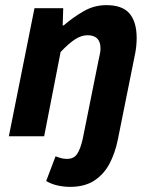

<svg xmlns="http://www.w3.org/2000/svg" viewBox="-20 -528 592 744"><path d="M251.5 196.1Q227.8 196.1 203.9 190.9Q180 185.8 158.9 173.5L195.3 77.7Q206.3 82.1 217.1 84.9Q227.8 87.7 240 87.7Q265.4 87.7 278.4 69.3Q291.4 50.8 300.6 10.1L361.5 -292.8Q364.9 -308.4 367.2 -319.3Q369.5 -330.3 369.5 -340.3Q369.5 -365.9 356.7 -378.7Q344 -391.5 319.1 -391.5Q295.9 -391.5 271.5 -376Q247.1 -360.4 214.9 -326.7L151.1 0H14.3L113.6 -496.1H225L222.9 -429.7H226.9Q263.6 -461.2 304.4 -484.7Q345.1 -508.1 392.3 -508.1Q454.3 -508.1 481.9 -475.6Q509.6 -443.1 509.6 -380.6Q509.6 -364.2 507.7 -346.4Q505.7 -328.5 501.6 -310L436 16Q425.6 66 404.1 106.7Q382.6 147.4 345.3 171.8Q308.1 196.1 251.5 196.1Z"/></svg>

Font: Source Sans Variable
Style: Italic
Weight: 200
Italic angle: -11°
Designer: Paul D. Hunt
Foundry: Adobe Systems Incorporated
Version: Version 3.006;hotconv 1.0.111;makeotfexe 2.5.65597